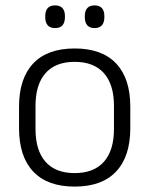

<svg xmlns="http://www.w3.org/2000/svg" viewBox="-20 -679 553 711"><path d="M256.5 12Q155.5 12 103 -43.8Q50.5 -99.5 50.5 -204.5V-284Q50.5 -388.5 103 -444Q155.5 -499.5 256.5 -499.5Q357.5 -499.5 410 -444Q462.5 -388.5 462.5 -284V-204.5Q462.5 -99.5 410 -43.8Q357.5 12 256.5 12ZM256.5 -38Q327.5 -38 364.8 -80Q402 -122 402 -201V-287.5Q402 -366 364.8 -408Q327.5 -450 256.5 -450Q185.5 -450 148.5 -408Q111.5 -366 111.5 -287.5V-201Q111.5 -122 148.5 -80Q185.5 -38 256.5 -38ZM184 -575Q165.5 -575 156.5 -585.5Q147.5 -596 147.5 -616V-619Q147.5 -638.5 156.5 -648.8Q165.5 -659 184 -659Q202.5 -659 211.5 -648.8Q220.5 -638.5 220.5 -619V-616Q220.5 -596 211.5 -585.5Q202.5 -575 184 -575ZM330 -575Q312 -575 303 -585.5Q294 -596 294 -616V-619Q294 -638.5 303 -648.8Q312 -659 330 -659Q348.5 -659 357.5 -648.8Q366.5 -638.5 366.5 -619V-616Q366.5 -596 357.5 -585.5Q348.5 -575 330 -575Z"/></svg>

Font: Anek Latin Light
Style: Regular
Weight: 300
Designer: Yesha Goshar
Foundry: Ek Type
Version: Version 1.003